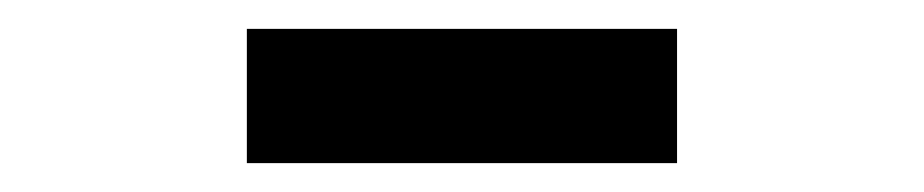

<svg xmlns="http://www.w3.org/2000/svg" viewBox="-20 -741 640 133"><path d="M151 -721H449V-628H151Z"/></svg>

Font: IBM Plex Sans Devanagari SemiBold
Style: Regular
Weight: 600
Designer: Mike Abbink, Paul van der Laan, Pieter van Rosmalen, Erin McLaughlin
Foundry: Bold Monday
Version: Version 1.1